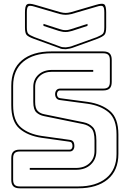

<svg xmlns="http://www.w3.org/2000/svg" viewBox="-20 -1008 690 1038"><path d="M620 -176Q620 -86 562 -38Q504 10 403 10H87Q63 10 52 -1Q41 -12 41 -36V-153Q41 -177 52 -188Q63 -199 87 -199H356Q364 -199 368 -205Q372 -211 372 -218Q372 -229 368 -235Q364 -241 355 -242L205 -263Q130 -274 85.5 -312.5Q41 -351 41 -439V-544Q41 -634 98.5 -682Q156 -730 258 -730H538Q562 -730 573 -719Q584 -708 584 -684V-565Q584 -541 573 -530Q562 -519 538 -519H305Q297 -519 292.5 -513Q288 -507 288 -499Q288 -490 292.5 -484Q297 -478 306 -477L455 -457Q530 -446 575 -407.5Q620 -369 620 -281ZM403 0Q499 0 554.5 -45.5Q610 -91 610 -176V-281Q610 -365 567 -401Q524 -437 454 -447L305 -467Q292 -468 285 -477Q278 -486 278 -499Q278 -512 285 -520.5Q292 -529 305 -529H538Q557 -529 565.5 -537.5Q574 -546 574 -565V-684Q574 -703 565.5 -711.5Q557 -720 538 -720H258Q161 -720 106 -674.5Q51 -629 51 -544V-439Q51 -355 93.5 -319Q136 -283 206 -273L356 -252Q369 -251 375.5 -243Q382 -235 382 -218Q382 -206 375.5 -197.5Q369 -189 356 -189H87Q68 -189 59.5 -180.5Q51 -172 51 -153V-36Q51 -17 59.5 -8.5Q68 0 87 0ZM484 -630V-620H262Q220 -620 195 -597Q170 -574 170 -539V-457Q170 -422 184 -408Q198 -394 221 -390L432 -347Q462 -341 481.5 -321Q501 -301 501 -249V-191Q501 -147 471 -118.5Q441 -90 390 -90H141V-100H390Q436 -100 463.5 -125.5Q491 -151 491 -191V-249Q491 -296 474.5 -313.5Q458 -331 430 -337L219 -380Q193 -385 176.5 -400.5Q160 -416 160 -457V-539Q160 -579 188 -604.5Q216 -630 262 -630ZM336 -742Q326 -742 317 -743Q308 -744 301 -748L163 -798Q133 -809 124 -819Q115 -829 115 -860V-941Q115 -976 125.5 -984Q136 -992 170 -982L307 -942Q323 -938 335 -938Q347 -938 363 -942L500 -982Q533 -992 543.5 -984.5Q554 -977 554 -941V-860Q554 -829 544 -819Q534 -809 506 -798L379 -752Q369 -748 357.5 -745.5Q346 -743 336 -742ZM366 -932Q349 -928 335 -928Q321 -928 304 -932L167 -972Q141 -980 133 -974Q125 -968 125 -941V-860Q125 -833 133.5 -825Q142 -817 167 -807L304 -757Q311 -754 319 -753Q327 -752 336 -752Q345 -753 355.5 -755Q366 -757 375 -761L503 -807Q527 -817 535.5 -825Q544 -833 544 -860V-941Q544 -968 536 -974Q528 -980 503 -972ZM215 -879 302 -851Q309 -849 316.5 -847Q324 -845 334 -845Q344 -845 351.5 -847Q359 -849 366 -851L453 -879V-868L370 -841Q361 -839 353 -837Q345 -835 334 -835Q323 -835 315 -837Q307 -839 298 -841L215 -868Z"/></svg>

Font: Bungee Outline
Style: Regular
Weight: 400
Designer: David Jonathan Ross
Foundry: David Jonathan Ross
Version: Version 1.000;PS 1.0;hotconv 1.0.72;makeotf.lib2.5.5900